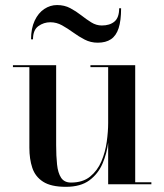

<svg xmlns="http://www.w3.org/2000/svg" viewBox="-20 -712 635 742"><path d="M234.5 10Q177 10 146.5 -9.8Q116 -29.5 104.8 -63.5Q93.5 -97.5 93.5 -141V-452.5H30V-460H197V-151Q197 -109 200.5 -76.2Q204 -43.5 216.2 -25Q228.5 -6.5 254.5 -6.5Q300 -6.5 328.2 -29.5Q356.5 -52.5 371.8 -88.2Q387 -124 392.5 -163.8Q398 -203.5 398 -236.5L403.5 -240Q403.5 -205 398.2 -162Q393 -119 376.2 -79.8Q359.5 -40.5 325.5 -15.2Q291.5 10 234.5 10ZM398 0V-452.5H329.5V-460H502.5V-7.5H565V0ZM357.5 -547Q330.5 -547 307.2 -559Q284 -571 262.8 -586.5Q241.5 -602 220 -614Q198.5 -626 174.5 -626Q149 -626 128.2 -611Q107.5 -596 107.5 -560H100Q100 -602.5 114 -632.2Q128 -662 151 -677.2Q174 -692.5 200.5 -692.5Q229 -692.5 251.5 -680.5Q274 -668.5 293.8 -653Q313.5 -637.5 332.8 -625.5Q352 -613.5 373.5 -613.5Q404.5 -613.5 422.5 -628.8Q440.5 -644 440.5 -680H448Q448 -632.5 438.5 -603.2Q429 -574 409 -560.5Q389 -547 357.5 -547Z"/></svg>

Font: BodoniModa_28ptMedium
Style: Regular
Weight: 500
Designer: Owen Earl
Foundry: indestructible type
Version: Version 2.004